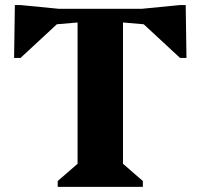

<svg xmlns="http://www.w3.org/2000/svg" viewBox="-20 -724 777 744"><path d="M203.6 0V-22.4L280.6 -89.4V-669.8L353.4 -643.2L60 -617.8V-690H677.2V-617.8L383.8 -643.2L456.6 -669.8V-89.4L533.6 -22.4V0ZM34.6 -499.4 37.6 -704.4H59.8L207 -690L215 -643.6L59.4 -499.4ZM677.8 -499.4 522.2 -643.6 530.2 -690 677.4 -704.4H699.6L702.6 -499.4Z"/></svg>

Font: Platypi Light
Style: Regular
Weight: 300
Designer: David Sargent
Foundry: Bolt Cutter Type
Version: Version 1.200